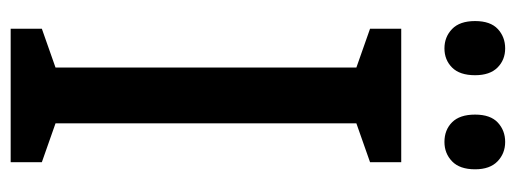

<svg xmlns="http://www.w3.org/2000/svg" viewBox="-316 -678 944 351"><g transform="rotate(90 155.5 -503.0)"><path d="M277 -51H33V-108L104 -133V-683L33 -708V-765H277V-708L206 -683V-133L277 -108ZM19 -900Q19 -928 33.5 -941.5Q48 -955 69 -955Q90 -955 104 -941Q118 -927 118 -900Q118 -872 104 -858Q90 -844 69 -844Q48 -844 33.5 -858Q19 -872 19 -900ZM190 -900Q190 -928 204.5 -941.5Q219 -955 240 -955Q261 -955 275.5 -941Q290 -927 290 -900Q290 -872 275.5 -858Q261 -844 240 -844Q218 -844 204 -858Q190 -872 190 -900Z"/></g></svg>

Font: Noto Sans Tamil UI Condensed Medium
Style: Regular
Weight: 500
Width: 3
Designer: Jelle Bosma - Monotype Design Team
Foundry: Monotype Imaging Inc.
Version: Version 2.004; ttfautohint (v1.8.4.7-5d5b)